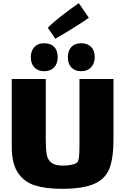

<svg xmlns="http://www.w3.org/2000/svg" viewBox="-20 -1140 788 1208"><path d="M694 -643V-264Q694 -146 668.5 -80Q643 -14 572.5 17Q502 48 368 48Q269 48 201 27Q133 6 93.5 -52Q54 -110 54 -216V-643H268V-261Q268 -198 274.5 -165.5Q281 -133 304.5 -115.5Q328 -98 377 -98Q407 -98 433 -104Q459 -110 469 -122Q480 -136 480 -226V-643ZM258 -692Q219 -692 196.5 -715.5Q174 -739 174 -779Q174 -821 196.5 -844.5Q219 -868 258 -868Q299 -868 321 -845Q343 -822 343 -781Q343 -740 320.5 -716Q298 -692 258 -692ZM490 -692Q451 -692 429 -715.5Q407 -739 407 -779Q407 -821 429 -844.5Q451 -868 490 -868Q530 -868 553 -845Q576 -822 576 -781Q576 -741 553 -716.5Q530 -692 490 -692ZM476 -1120 539 -1028Q501 -1001 438 -962Q375 -923 328 -896L281 -965Q308 -994 364 -1038Q420 -1082 476 -1120Z"/></svg>

Font: Lalezar
Style: Bold
Weight: 700
Designer: Borna Izadpanah
Foundry: Borna Izadpanah
Version: Version 1.003;January 24, 2021;FontCreator 13.0.0.2683 64-bi